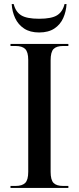

<svg xmlns="http://www.w3.org/2000/svg" viewBox="-20 -932 391 952"><path d="M32 0V-10H57Q90 -10 105 -25Q120 -40 120 -80V-635Q120 -674 105 -689Q90 -704 57 -704H32V-714H319V-704H293Q260 -704 245.5 -689Q231 -674 231 -633V-80Q231 -40 245.5 -25Q260 -10 293 -10H319V0ZM174 -771Q129 -771 99.5 -790.5Q70 -810 55 -842.5Q40 -875 38 -912H48Q57 -874 84.5 -856.5Q112 -839 174 -839Q236 -839 263.5 -856.5Q291 -874 300 -912H310Q308 -875 293.5 -842.5Q279 -810 249.5 -790.5Q220 -771 174 -771Z"/></svg>

Font: Noto Serif Display SemiCondensed Medium
Style: Regular
Weight: 500
Width: 4
Designer: Monotype Design Team
Foundry: Monotype Imaging Inc.
Version: Version 2.009